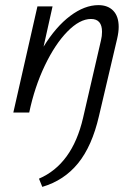

<svg xmlns="http://www.w3.org/2000/svg" viewBox="-20 -439 538 749"><path d="M304 21 374 -282Q378 -298 378 -315Q378 -365 335 -365Q291 -365 243 -316Q195 -267 155 -183.5Q115 -100 94 0H32L126 -414H185L150 -257Q198 -335 254 -377Q310 -419 364 -419Q401 -419 422 -397Q443 -375 443 -334Q443 -314 437 -288L366 14Q339 131 284.5 198Q230 265 145 290L132 258Q262 202 304 21Z"/></svg>

Font: LXGW Bright GB
Style: Italic
Weight: 400
Italic angle: -12°
Designer: Christian Thalmann (Catharsis Fonts)
Foundry: LXGW / Christian Thalmann (Catharsis Fonts) / Fontworks Inc.
Version: Version 5.510